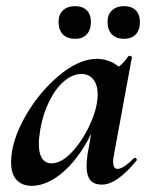

<svg xmlns="http://www.w3.org/2000/svg" viewBox="-20 -590 484 623"><path d="M16 -63Q16 -130 60.5 -209.5Q105 -289 170.5 -344Q236 -399 294 -399Q328 -399 357 -380Q386 -361 389 -324L329 -357Q346 -359 364.5 -373Q383 -387 396 -407Q398 -409 400 -409Q403 -409 406 -407Q409 -405 408 -404L350 -89Q347 -76 347 -66Q347 -42 361 -42Q380 -42 415 -77Q416 -78 418 -78Q421 -78 423 -74.5Q425 -71 423 -69Q359 9 311 9Q285 9 273 -5.5Q261 -20 261 -51Q261 -68 264 -89L289 -229L310 -246Q287 -167 249 -108Q211 -49 167.5 -18Q124 13 83 13Q52 13 34 -6Q16 -25 16 -63ZM294 -253Q297 -270 297 -283Q297 -314 283 -332Q269 -350 244 -350Q216 -350 188.5 -327Q161 -304 140.5 -263Q120 -222 111 -172Q106 -140 106 -124Q106 -91 117 -75.5Q128 -60 147 -60Q177 -60 208.5 -91.5Q240 -123 263.5 -168.5Q287 -214 294 -253ZM329 -519Q329 -543 343.5 -556.5Q358 -570 383 -570Q407 -570 420.5 -556.5Q434 -543 434 -519Q434 -493 420.5 -478.5Q407 -464 383 -464Q357 -464 343 -478.5Q329 -493 329 -519ZM170 -519Q170 -543 184.5 -556.5Q199 -570 224 -570Q248 -570 261.5 -556.5Q275 -543 275 -519Q275 -493 261.5 -478.5Q248 -464 224 -464Q198 -464 184 -478.5Q170 -493 170 -519Z"/></svg>

Font: Cormorant Infant
Style: Bold Italic
Weight: 700
Italic angle: -10°
Designer: Christian Thalmann (Catharsis Fonts)
Foundry: Catharsis Fonts
Version: Version 4.000